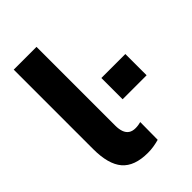

<svg xmlns="http://www.w3.org/2000/svg" viewBox="-213 -794 894 894"><g transform="rotate(-45 234.5 -347.0)"><path d="M218 11Q130 11 90 -35.5Q50 -82 50 -182V-705H200V-186Q200 -163 206 -146Q212 -129 225 -120Q238 -111 259 -111Q268 -111 278 -112.5Q288 -114 294 -116L293 0Q275 5 256.5 8Q238 11 218 11ZM311 -249V-389H469V-249Z"/></g></svg>

Font: Nunito Sans 12pt ExtraLight
Style: Weight 830 Width 84 Optical size 12.0 YTLC 445
Weight: 830
Width: 4
Designer: Vernon Adams
Foundry: Vernon Adams
Version: Version 3.101;gftools[0.9.27]